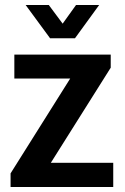

<svg xmlns="http://www.w3.org/2000/svg" viewBox="-20 -743 497 763"><path d="M82 -723H174L229 -649L282 -723H374L278 -591H179ZM22 0V-54L259 -431H37V-526H420V-474L182 -96H430V0Z"/></svg>

Font: Archivo SemiCondensed SemiBold
Style: Regular
Weight: 600
Width: 4
Designer: Hector Gatti
Foundry: Omnibus-Type
Version: Version 2.001; ttfautohint (v1.8.3)